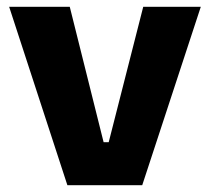

<svg xmlns="http://www.w3.org/2000/svg" viewBox="-20 -547 620 567"><path d="M179 0 7 -527H186L286 -127H301L403 -527H573L400 0Z"/></svg>

Font: Bricolage Grotesque 48pt Condensed ExtraBold ExtraBold
Style: Regular
Weight: 800
Version: Version 1.000;gftools[0.9.30]